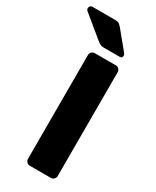

<svg xmlns="http://www.w3.org/2000/svg" viewBox="-286 -972 840 1034"><g transform="rotate(30 134.0 -455.0)"><path d="M0 0ZM70 -27V-673Q70 -684 78 -692Q86 -700 97 -700H228Q239 -700 247 -692Q255 -684 255 -673V-27Q255 -16 247 -8Q239 0 228 0H97Q86 0 78 -8Q70 -16 70 -27ZM239 -766Q239 -750 223 -750H125Q111 -750 102.5 -754Q94 -758 83 -767L-52 -878Q-57 -883 -57 -890Q-57 -899 -52 -904.5Q-47 -910 -38 -910H105Q117 -910 124 -906.5Q131 -903 142 -891L234 -779Q239 -774 239 -766Z"/></g></svg>

Font: Hezaedrus
Style: Bold
Weight: 700
Designer: Hubert & Fischer
Foundry: Hubert & Fischer
Version: Version 1.10;September 3, 2019;FontCreator 11.5.0.2425 64-bi